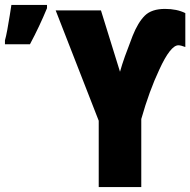

<svg xmlns="http://www.w3.org/2000/svg" viewBox="-47 -756 769 776"><path d="M74 -577Q113 -650 143 -723V-736H-1Q-3 -723 -7.5 -694Q-12 -665 -17.5 -635.5Q-23 -606 -27 -593V-577ZM361 -714H178L352 -268V0H524V-275Q556 -388 597 -475Q642 -573 674 -573Q684 -573 702 -566V-703Q668 -720 620 -720Q566 -720 538.5 -693Q511 -666 489 -611Q470 -562 458 -528.5Q446 -495 438 -466Z"/></svg>

Font: Noto Sans Display Condensed Black
Style: Regular
Weight: 900
Width: 3
Designer: Monotype Design team
Foundry: Monotype Imaging Inc.
Version: 1.000